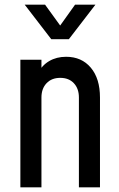

<svg xmlns="http://www.w3.org/2000/svg" viewBox="-20 -800 508 820"><path d="M67 0V-545H157V-467.5L141 -485.5Q159 -521 190.2 -539.2Q221.5 -557.5 262.5 -557.5Q328.5 -557.5 367.8 -511Q407 -464.5 407 -383.5V0H317V-383.5Q317 -421.5 295.5 -444.5Q274 -467.5 237.5 -467.5Q200.5 -467.5 178.8 -444.5Q157 -421.5 157 -383.5V0ZM199 -632.5 85.5 -780H172.5L237 -691L300.5 -780H387.5L274 -632.5Z"/></svg>

Font: Mohave Light Medium
Style: Regular
Weight: 500
Version: Version 2.003